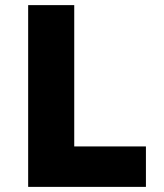

<svg xmlns="http://www.w3.org/2000/svg" viewBox="-20 -730 640 750"><path d="M90 0V-710H270V-158H550V0Z"/></svg>

Font: Geist Mono Black
Style: Regular
Weight: 900
Monospace: yes
Designer: Basement.studio, Andrés Briganti, Mateo Zaragoza
Foundry: Basement.studio, Vercel, Andrés Briganti, Guido Ferreyra, Mateo Zaragoza
Version: Version 1.500; ttfautohint (v1.8.4.7-5d5b)